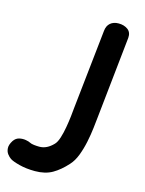

<svg xmlns="http://www.w3.org/2000/svg" viewBox="-407 -626 885 1173"><g transform="rotate(15 35.0 -39.0)"><path d="M-67.5 463Q-123 463 -167.2 451.5Q-211.5 440 -227.5 429Q-239.5 421 -250.8 406.2Q-262 391.5 -263.2 370Q-264.5 348.5 -247 321Q-232.5 300 -211.2 295.2Q-190 290.5 -170 294Q-150 297.5 -140.5 303Q-131.5 308 -113.8 310Q-96 312 -80.5 312Q-56 312 -34.2 301.2Q-12.5 290.5 8 269Q22 254.5 32 222.8Q42 191 48.5 153.5Q55 116 58.8 82.5Q62.5 49 64 31L118.5 -473.5Q121.5 -506.5 141.8 -523.8Q162 -541 194 -541Q229 -541 252.5 -523.5Q276 -506 273 -471L218.5 43Q215.5 72 210.5 115.5Q205.5 159 195.8 206Q186 253 170 295Q154 337 129 364Q87 411 42 437Q-3 463 -67.5 463Z"/></g></svg>

Font: Edu NSW ACT Hand
Style: Regular
Weight: 400
Designer: Tina and Corey Anderson, Eben Sorkin, Mirko Velimirovic
Foundry: Sorkin Type Co.
Version: Version 2.000